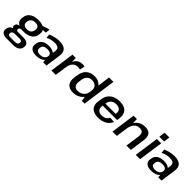

<svg xmlns="http://www.w3.org/2000/svg" viewBox="297 -2263 3969 3969"><g transform="rotate(45 2281.0 -278.5)"><path d="M280 -160Q165 -160 106.5 -207.5Q48 -255 60 -340L64 -369Q76 -455 147.5 -502Q219 -549 334 -549Q450 -549 508 -502Q566 -455 554 -369L550 -340Q538 -255 466.5 -207.5Q395 -160 280 -160ZM139 188Q54 188 14 155Q-26 122 -17 57Q-8 -7 40 -40Q88 -73 175 -73H359Q444 -73 484 -40Q524 -7 515 57Q507 122 457 155Q407 188 323 188ZM308 116Q384 116 392 57Q396 28 379 13.5Q362 -1 324 -1H191Q113 -1 105 57Q95 117 174 116ZM133 -45Q90 -45 68.5 -64.5Q47 -84 51 -117Q56 -150 82.5 -169.5Q109 -189 154 -189H284L280 -160H221Q195 -160 179 -149Q163 -138 161 -117Q158 -95 169.5 -84Q181 -73 207 -73H267L264 -45ZM291 -243Q349 -243 384 -269Q419 -295 425 -343L429 -366Q435 -414 408 -440.5Q381 -467 323 -467Q267 -467 231 -440.5Q195 -414 188 -366L185 -343Q178 -296 206.5 -269.5Q235 -243 291 -243ZM445 -511 604 -565H634L620 -471L438 -461Z M1007 -188 1029 -338Q1038 -399 1006.5 -426.5Q975 -454 898 -454Q850 -454 800.5 -441.5Q751 -429 706 -405L700 -494Q733 -510 774.5 -522.5Q816 -535 860 -542Q904 -549 943 -549Q1067 -549 1120.5 -496.5Q1174 -444 1160 -338L1112 0H1015ZM809 9Q717 9 671 -32Q625 -73 635 -145L639 -169Q649 -242 707 -283Q765 -324 860 -324Q960 -324 1011.5 -284.5Q1063 -245 1053 -173L1050 -148Q1040 -74 975.5 -32.5Q911 9 809 9ZM855 -62Q916 -62 955 -87.5Q994 -113 1000 -155L1002 -168Q1008 -209 977.5 -231.5Q947 -254 886 -254Q830 -254 796.5 -233Q763 -212 757 -164L756 -153Q749 -109 775.5 -85.5Q802 -62 855 -62Z M1333 -540H1430L1432 -335L1384 0H1257ZM1391 -286Q1410 -416 1467.5 -482.5Q1525 -549 1617 -549Q1634 -549 1650.5 -547Q1667 -545 1683 -540L1660 -432Q1631 -440 1594 -440Q1521 -440 1477 -393Q1433 -346 1420 -251Z M1891 9Q1781 9 1729.5 -53.5Q1678 -116 1694 -231L1705 -309Q1721 -424 1791 -486.5Q1861 -549 1973 -549Q2051 -549 2104.5 -518Q2158 -487 2182 -430Q2206 -373 2195 -295L2189 -249Q2178 -171 2137.5 -113Q2097 -55 2033.5 -23Q1970 9 1891 9ZM1936 -84Q1991 -84 2032.5 -105Q2074 -126 2101 -165Q2128 -204 2135 -258L2138 -283Q2150 -363 2109.5 -408.5Q2069 -454 1988 -454Q1925 -454 1883.5 -414Q1842 -374 1831 -301L1822 -237Q1812 -165 1842.5 -124.5Q1873 -84 1936 -84ZM2121 -163 2202 -740H2330L2226 0H2146Z M2624 9Q2540 9 2485 -19Q2430 -47 2406 -100.5Q2382 -154 2393 -230L2404 -310Q2415 -385 2455.5 -438.5Q2496 -492 2562 -520.5Q2628 -549 2714 -549Q2845 -549 2906 -481.5Q2967 -414 2949 -288L2942 -236H2498L2507 -305H2850L2828 -278L2833 -316Q2842 -382 2807.5 -419Q2773 -456 2703 -456Q2632 -456 2587 -418.5Q2542 -381 2532 -313L2518 -216Q2510 -150 2543.5 -113.5Q2577 -77 2646 -77Q2707 -77 2748 -101.5Q2789 -126 2805 -170L2924 -162Q2891 -80 2813 -35.5Q2735 9 2624 9Z M3494 -303Q3504 -381 3479 -416Q3454 -451 3389 -451Q3314 -451 3266.5 -399Q3219 -347 3205 -247L3145 -171L3155 -239Q3178 -389 3254 -469Q3330 -549 3452 -549Q3557 -549 3599 -493Q3641 -437 3624 -319L3578 0H3451ZM3119 -540H3216L3222 -372L3170 0H3043Z M3926 -540 3850 0H3723L3799 -540ZM3961 -745 3942 -609H3803L3822 -745Z M4370 -188 4392 -338Q4401 -399 4369.5 -426.5Q4338 -454 4261 -454Q4213 -454 4163.5 -441.5Q4114 -429 4069 -405L4063 -494Q4096 -510 4137.5 -522.5Q4179 -535 4223 -542Q4267 -549 4306 -549Q4430 -549 4483.5 -496.5Q4537 -444 4523 -338L4475 0H4378ZM4172 9Q4080 9 4034 -32Q3988 -73 3998 -145L4002 -169Q4012 -242 4070 -283Q4128 -324 4223 -324Q4323 -324 4374.5 -284.5Q4426 -245 4416 -173L4413 -148Q4403 -74 4338.5 -32.5Q4274 9 4172 9ZM4218 -62Q4279 -62 4318 -87.5Q4357 -113 4363 -155L4365 -168Q4371 -209 4340.5 -231.5Q4310 -254 4249 -254Q4193 -254 4159.5 -233Q4126 -212 4120 -164L4119 -153Q4112 -109 4138.5 -85.5Q4165 -62 4218 -62Z"/></g></svg>

Font: Pathway Extreme 8pt Thin 12pt SemiBold
Style: Italic
Weight: 600
Italic angle: -8°
Version: Version 1.001;gftools[0.9.26]